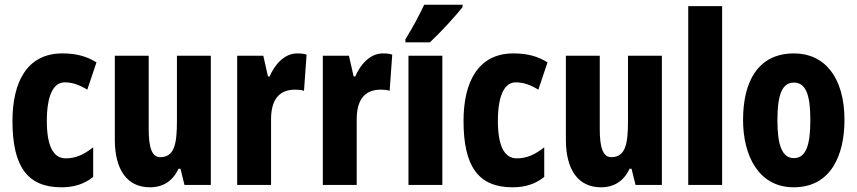

<svg xmlns="http://www.w3.org/2000/svg" viewBox="-20 -786 3643 816"><path d="M241 10C294 10 337 -3 376 -34V-160C337 -129 302 -113 259 -113C206 -113 179 -167 179 -272C179 -378 206 -436 255 -436C287 -436 316 -426 351 -405L390 -521C351 -545 308 -559 245 -559C94 -559 33 -436 33 -272C33 -79 96 10 241 10Z M876 -549H732V-273C732 -176 722 -118 661 -118C626 -118 612 -158 612 -236V-549H468V-192C468 -65 520 10 617 10C674 10 714 -17 739 -69H747L764 0H876Z M1243 -559C1187 -559 1146 -509 1126 -461H1119L1099 -549H988V0H1132V-279C1132 -358 1163 -405 1234 -405C1246 -405 1262 -404 1272 -400L1283 -554C1265 -559 1254 -559 1243 -559Z M1607 -559C1551 -559 1510 -509 1490 -461H1483L1463 -549H1352V0H1496V-279C1496 -358 1527 -405 1598 -405C1610 -405 1626 -404 1636 -400L1647 -554C1629 -559 1618 -559 1607 -559Z M1946 -756V-766H1783C1762 -722 1736 -672 1703 -619V-606H1807C1855 -651 1919 -721 1946 -756ZM1860 0V-549H1716V0Z M2158 10C2211 10 2254 -3 2293 -34V-160C2254 -129 2219 -113 2176 -113C2123 -113 2096 -167 2096 -272C2096 -378 2123 -436 2172 -436C2204 -436 2233 -426 2268 -405L2307 -521C2268 -545 2225 -559 2162 -559C2011 -559 1950 -436 1950 -272C1950 -79 2013 10 2158 10Z M2793 -549H2649V-273C2649 -176 2639 -118 2578 -118C2543 -118 2529 -158 2529 -236V-549H2385V-192C2385 -65 2437 10 2534 10C2591 10 2631 -17 2656 -69H2664L2681 0H2793Z M3049 0V-760H2905V0Z M3569 -276C3569 -458 3484 -559 3355 -559C3201 -559 3138 -439 3138 -276C3138 -125 3204 10 3353 10C3513 10 3569 -129 3569 -276ZM3284 -274C3284 -386 3305 -435 3354 -435C3404 -435 3424 -385 3424 -276C3424 -166 3404 -114 3354 -114C3305 -114 3284 -167 3284 -274Z"/></svg>

Font: Noto Sans Sinhala UI ExtraCondensed ExtraBold
Style: Regular
Weight: 800
Width: 2
Designer: Jelle Bosma - Monotype Design Team
Foundry: Monotype Imaging Inc.
Version: Version 2.006